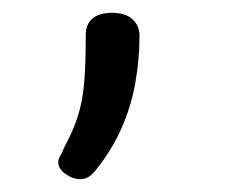

<svg xmlns="http://www.w3.org/2000/svg" viewBox="-20 -100 353 300"><path d="M106 180Q94 180 82.5 172Q71 164 71 153Q71 149 74 144Q77 139 80 131Q95 103 102 80.5Q109 58 111.5 29.5Q114 1 114 -46Q114 -62 124.5 -71Q135 -80 155 -80Q176 -80 187 -70Q198 -60 198 -44Q198 -8 191.5 29Q185 66 170 100Q155 134 131 164Q127 170 120.5 175Q114 180 106 180Z"/></svg>

Font: Playwrite GB S Light
Style: Regular
Weight: 300
Designer: Veronika Burian, José Scaglione
Foundry: TypeTogether
Version: Version 1.002